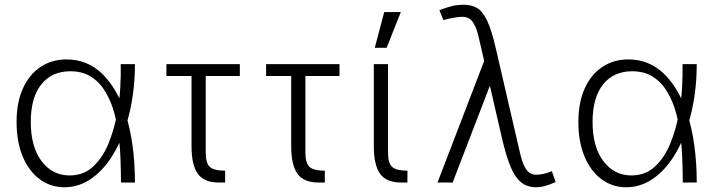

<svg xmlns="http://www.w3.org/2000/svg" viewBox="-20 -771 3044 811"><path d="M252 20Q193 20 147 -14.5Q101 -49 75.5 -111Q50 -173 50 -255Q50 -339 77 -398Q104 -457 151.5 -488.5Q199 -520 261 -520Q350 -520 413 -458Q476 -396 511 -288Q530 -228 540 -155Q550 -82 550 0H491Q491 -43 489 -98Q487 -153 479.5 -210.5Q472 -268 455 -319Q440 -362 417 -396Q394 -430 359.5 -450Q325 -470 277 -470Q199 -470 154.5 -414.5Q110 -359 110 -256Q110 -151 155.5 -90.5Q201 -30 274 -30Q333 -30 373 -67Q413 -104 437.5 -163Q462 -222 474 -289Q485 -345 488 -400Q491 -455 490 -500H550Q550 -432 541 -369Q532 -306 515 -250Q491 -170 452 -109Q413 -48 362 -14Q311 20 252 20Z M683 -500H993V-450H683ZM931 0H905Q842 0 815.5 -37Q789 -74 789 -153V-500H849V-127Q849 -81 867 -65.5Q885 -50 931 -50Z M1104 -500H1414V-450H1104ZM1352 0H1326Q1263 0 1236.5 -37Q1210 -74 1210 -153V-500H1270V-127Q1270 -81 1288 -65.5Q1306 -50 1352 -50Z M1675 0Q1612 0 1585.5 -37Q1559 -74 1559 -153V-500H1619V-127Q1619 -81 1637 -65.5Q1655 -50 1701 -50V0ZM1603 -720H1673L1613 -569H1563Z M2033 -534 2055 -424 1892 0H1828ZM2327 -2Q2297 11 2279 15.5Q2261 20 2245 20Q2221 20 2201 11.5Q2181 3 2163.5 -19Q2146 -41 2131 -81Q2116 -121 2101 -184L2019 -540Q2009 -584 2000.5 -620Q1992 -656 1977 -678Q1962 -700 1932 -700Q1919 -700 1895.5 -696Q1872 -692 1853 -686L1836 -728Q1873 -742 1894 -746.5Q1915 -751 1937 -751Q1971 -751 1994.5 -737.5Q2018 -724 2037 -685Q2056 -646 2074 -568L2176 -127Q2186 -84 2197.5 -64Q2209 -44 2221 -38.5Q2233 -33 2244 -33Q2276 -33 2311 -48Z M2625 20Q2566 20 2520 -14.5Q2474 -49 2448.5 -111Q2423 -173 2423 -255Q2423 -339 2450 -398Q2477 -457 2524.5 -488.5Q2572 -520 2634 -520Q2723 -520 2786 -458Q2849 -396 2884 -288Q2903 -228 2913 -155Q2923 -82 2923 0H2864Q2864 -43 2862 -98Q2860 -153 2852.5 -210.5Q2845 -268 2828 -319Q2813 -362 2790 -396Q2767 -430 2732.5 -450Q2698 -470 2650 -470Q2572 -470 2527.5 -414.5Q2483 -359 2483 -256Q2483 -151 2528.5 -90.5Q2574 -30 2647 -30Q2706 -30 2746 -67Q2786 -104 2810.5 -163Q2835 -222 2847 -289Q2858 -345 2861 -400Q2864 -455 2863 -500H2923Q2923 -432 2914 -369Q2905 -306 2888 -250Q2864 -170 2825 -109Q2786 -48 2735 -14Q2684 20 2625 20Z"/></svg>

Font: Moderustic Light
Style: Regular
Weight: 300
Designer: Tural Alisoy
Foundry: TAFT Foundry
Version: Version 2.120